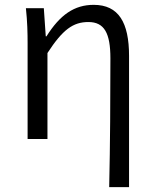

<svg xmlns="http://www.w3.org/2000/svg" viewBox="-20 -574 639 793"><path d="M431 199H513V-343C513 -481 470 -554 367 -554C287 -554 228 -513 172 -424H169L161 -540H87C93 -484 94 -438 94 -395V0H176V-355C239 -452 282 -483 345 -483C411 -483 436 -437 436 -333C436 -172 435 22 431 199Z"/></svg>

Font: Noto Sans CJK SC DemiLight
Style: Regular
Weight: 350
Designer: Ryoko NISHIZUKA 西塚涼子 (kana, bopomofo & ideographs); Paul D. Hunt (Latin, Greek & Cyrillic); Sandoll Communications 산돌커뮤니
Foundry: Adobe
Version: Version 2.004;hotconv 1.0.118;makeotfexe 2.5.65603